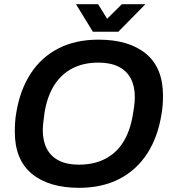

<svg xmlns="http://www.w3.org/2000/svg" viewBox="-20 -888 822 920"><path d="M359 12Q214 12 132.5 -55.5Q51 -123 51 -256Q51 -280 52.5 -303Q54 -326 58 -348Q76 -457 127 -535.5Q178 -614 260 -656Q342 -698 452 -698Q598 -698 679.5 -630.5Q761 -563 761 -430Q761 -408 759.5 -386Q758 -364 754 -342Q737 -232 685.5 -152.5Q634 -73 551.5 -30.5Q469 12 359 12ZM357 -99Q430 -99 483.5 -126.5Q537 -154 570 -206.5Q603 -259 616 -335Q620 -357 622 -372.5Q624 -388 625 -400Q626 -412 626 -423Q626 -475 606.5 -512Q587 -549 548 -568.5Q509 -588 452 -588Q380 -588 327 -560.5Q274 -533 240.5 -480.5Q207 -428 194 -352Q191 -330 189 -314Q187 -298 186 -286.5Q185 -275 185 -264Q185 -212 204.5 -175Q224 -138 262.5 -118.5Q301 -99 357 -99ZM677 -868 547 -736H425L344 -868H450L515 -763L459 -764L564 -868Z"/></svg>

Font: Archivo Variable SemiBold
Style: Italic
Weight: 600
Italic angle: -10°
Designer: Hector Gatti
Foundry: Omnibus-Type
Version: Version 2.001